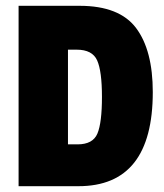

<svg xmlns="http://www.w3.org/2000/svg" viewBox="-20 -641 566 661"><path d="M506 -324Q506 0 250 0H44V-621H254Q391 -621 448.5 -544.5Q506 -468 506 -324ZM244 -470H214V-144H247Q300 -144 315.5 -181.5Q331 -219 331 -307.5Q331 -396 314.5 -433Q298 -470 244 -470Z"/></svg>

Font: Passion One
Style: Regular
Weight: 400
Designer: Alejandro Lo Celso
Foundry: Fontstage
Version: Version 1.001